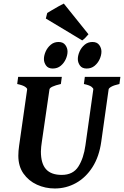

<svg xmlns="http://www.w3.org/2000/svg" viewBox="-20 -1049 700 1084"><path d="M659.7 -615.2 654.3 -574.7Q623.5 -567.9 608.9 -559.6Q594.2 -551.3 593.3 -544.4L551.8 -250Q540 -164.6 502.2 -105.5Q464.4 -46.4 408.9 -15.6Q353.5 15.1 289.1 15.1Q235.8 15.1 188.7 -6.3Q141.6 -27.8 112.5 -69.1Q83.5 -110.4 83.5 -169.9Q83.5 -196.3 87.9 -226.1L133.3 -544.4Q134.3 -550.3 121.6 -559.1Q108.9 -567.9 77.1 -574.7L82.5 -615.2H329.1L323.7 -574.7Q261.7 -560.5 259.3 -544.4L216.3 -249Q214.4 -234.9 212.6 -220.7Q210.9 -206.5 210.9 -193.8Q210.9 -126 239.7 -93.8Q268.6 -61.5 328.6 -61.5Q392.6 -61.5 422.6 -108.9Q452.6 -156.2 462.4 -229L506.8 -544.4Q507.8 -550.3 496.6 -559.1Q485.4 -567.9 453.6 -574.7L459 -615.2ZM552.7 -757.8Q552.7 -737.3 542.7 -715.1Q532.7 -692.9 514.2 -677.5Q495.6 -662.1 469.2 -662.1Q443.4 -662.1 431.4 -679Q419.4 -695.8 419.4 -715.8Q419.4 -735.8 429.2 -758.1Q439 -780.3 457.5 -796.1Q476.1 -812 502 -812Q527.8 -812 540.3 -794.9Q552.7 -777.8 552.7 -757.8ZM361.3 -757.8Q361.3 -737.3 351.3 -715.1Q341.3 -692.9 322.8 -677.5Q304.2 -662.1 277.8 -662.1Q252 -662.1 240 -679Q228 -695.8 228 -715.8Q228 -735.8 237.8 -758.1Q247.6 -780.3 266.1 -796.1Q284.7 -812 310.5 -812Q336.4 -812 348.9 -794.9Q361.3 -777.8 361.3 -757.8ZM479.5 -855.5Q472.2 -846.2 462.2 -836.2Q452.1 -826.2 444.3 -820.8L238.8 -944.3L246.6 -975.6Q253.4 -980 273.2 -991.7Q293 -1003.4 313 -1014.6Q333 -1025.9 340.3 -1028.8Z"/></svg>

Font: Gentium Book Plus
Style: Bold Italic
Weight: 700
Italic angle: -8°
Designer: Victor Gaultney, Annie Olsen, Iska Routamaa, Becca Hirsbrunner
Foundry: SIL International
Version: Version 6.101